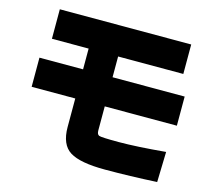

<svg xmlns="http://www.w3.org/2000/svg" viewBox="-114 -904 1227 1100"><g transform="rotate(15 500.0 -354.0)"><path d="M68.4 -293V-465.8H327.1V-588.9H109.4V-763.7H888.7V-588.9H502V-465.8H929.7V-293H502V-150.4Q502 -127 515.1 -121.6Q528.3 -116.2 631.8 -116.2Q735.4 -116.2 909.2 -131.8L904.3 47.9Q744.1 56.6 596.7 56.6Q449.2 56.6 388.2 18.6Q327.1 -19.5 327.1 -124V-293Z"/></g></svg>

Font: GenEi M Gothic v2 Black
Style: Regular
Weight: 900
Version: Version 2.0